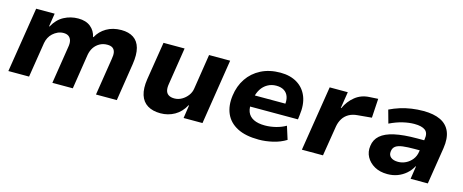

<svg xmlns="http://www.w3.org/2000/svg" viewBox="-35 -968 3458 1433"><g transform="rotate(15 1694.5 -251.5)"><path d="M36 0 116 -503H259L243 -401H247Q279 -460 330 -487Q381 -514 440 -514Q499 -514 535 -485Q571 -456 581 -408L585 -410Q610 -457 658.5 -485.5Q707 -514 773 -514Q830 -514 867 -489.5Q904 -465 917.5 -415.5Q931 -366 919 -289L874 0H713L758 -286Q764 -318 760 -338.5Q756 -359 741.5 -370Q727 -381 699 -381Q666 -381 640 -366Q614 -351 598 -327Q582 -303 576 -270L534 0H376L421 -286Q427 -318 421.5 -338.5Q416 -359 401 -370Q386 -381 361 -381Q337 -381 316.5 -371.5Q296 -362 279.5 -347Q263 -332 253 -312.5Q243 -293 239 -271L196 0Z M1213 11Q1153 11 1113 -13.5Q1073 -38 1057.5 -87Q1042 -136 1053 -209L1100 -503H1263L1218 -216Q1213 -187 1218 -166Q1223 -145 1240 -134Q1257 -123 1285 -123Q1315 -123 1342 -138.5Q1369 -154 1387.5 -179Q1406 -204 1410 -234L1452 -503H1615L1536 0H1390L1405 -101H1401Q1371 -45 1321.5 -17Q1272 11 1213 11Z M1973 11Q1870 11 1806 -22.5Q1742 -56 1715.5 -116Q1689 -176 1700 -256Q1710 -332 1749 -390Q1788 -448 1852.5 -481Q1917 -514 2002 -514Q2078 -514 2131.5 -481.5Q2185 -449 2209 -389Q2233 -329 2221 -243L2217 -211H1822L1836 -300H2109L2094 -282Q2101 -323 2091.5 -352Q2082 -381 2058 -396.5Q2034 -412 1997 -412Q1960 -412 1930 -395Q1900 -378 1881 -348Q1862 -318 1855 -278L1851 -253Q1842 -203 1855 -170Q1868 -137 1902 -120Q1936 -103 1990 -103Q2030 -103 2073 -113.5Q2116 -124 2150 -144L2182 -43Q2137 -15 2081 -2Q2025 11 1973 11Z M2304 0 2384 -503H2524L2504 -376H2508Q2533 -432 2579.5 -469.5Q2626 -507 2689 -510L2756 -514L2747 -366L2638 -356Q2600 -353 2572 -337Q2544 -321 2527.5 -294.5Q2511 -268 2505 -235L2467 0Z M2966 11Q2908 11 2866.5 -12.5Q2825 -36 2804 -74.5Q2783 -113 2790 -160Q2796 -209 2832.5 -241Q2869 -273 2938.5 -288.5Q3008 -304 3113 -304H3187L3175 -223H3113Q3061 -223 3025 -218.5Q2989 -214 2970 -200.5Q2951 -187 2948 -160Q2944 -131 2963.5 -114.5Q2983 -98 3020 -98Q3051 -98 3079.5 -112Q3108 -126 3128 -151.5Q3148 -177 3153 -212L3169 -314Q3177 -362 3150.5 -382.5Q3124 -403 3066 -403Q3026 -403 2978.5 -392Q2931 -381 2877 -355L2849 -456Q2888 -475 2929.5 -488Q2971 -501 3015.5 -507.5Q3060 -514 3106 -514Q3187 -514 3239 -489Q3291 -464 3312.5 -413Q3334 -362 3322 -284L3277 0H3144L3159 -100H3156Q3137 -65 3108.5 -40.5Q3080 -16 3044.5 -2.5Q3009 11 2966 11Z"/></g></svg>

Font: Nunito Sans 7pt ExtraBold
Style: Italic
Weight: 800
Italic angle: -9°
Designer: Vernon Adams
Foundry: Vernon Adams
Version: Version 3.101;gftools[0.9.27]